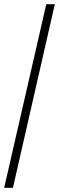

<svg xmlns="http://www.w3.org/2000/svg" viewBox="-20 -780 283 921"><path d="M0 121H42L243 -760H202Z"/></svg>

Font: Noto Serif Georgian Condensed Light
Style: Regular
Weight: 300
Width: 3
Designer: Monotype Design Team, Akaki Razmadze
Foundry: Google LLC
Version: Version 2.003